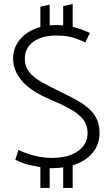

<svg xmlns="http://www.w3.org/2000/svg" viewBox="-20 -820 548 951"><path d="M180 111V8Q157 4 134 -1Q111 -6 91 -13.5Q71 -21 56 -29L71 -77Q89 -69 115 -59.5Q141 -50 172.5 -44Q204 -38 237 -38Q295 -38 334 -54Q373 -70 393.5 -98Q414 -126 414 -160Q414 -199 393 -227Q372 -255 330.5 -278.5Q289 -302 229 -327Q184 -346 149.5 -368Q115 -390 92 -415.5Q69 -441 57 -469.5Q45 -498 45 -530Q45 -585 81 -627Q117 -669 180 -686V-787L226 -797V-695Q234 -695 241.5 -695.5Q249 -696 257 -696Q266 -696 275 -695.5Q284 -695 293 -694V-790L340 -800V-687Q365 -681 386.5 -673Q408 -665 425 -657L403 -610Q386 -618 365.5 -626Q345 -634 319.5 -639Q294 -644 259 -644Q187 -644 145 -613Q103 -582 103 -530Q103 -491 124.5 -463.5Q146 -436 188 -412.5Q230 -389 290 -360Q335 -339 369.5 -318.5Q404 -298 427 -275.5Q450 -253 461.5 -225Q473 -197 473 -160Q473 -105 438.5 -63Q404 -21 340 -1V111H293V9Q280 11 266 12Q252 13 238 13H226V111Z"/></svg>

Font: Catamaran Light
Style: Regular
Weight: 300
Designer: Pria Ravichandran
Version: Version 2.000